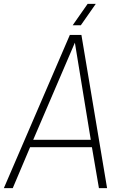

<svg xmlns="http://www.w3.org/2000/svg" viewBox="-35 -970 655 990"><path d="M417 -950.2H459L381.8 -839.8H339.8ZM325.2 -790H384.8L517.1 0H475.1L439 -210.9H120.1L30.8 0H-15.1ZM351.1 -750 136.2 -249H433.1Z"/></svg>

Font: Cooper Hewitt
Style: Light Italic
Weight: 704
Designer: Village Type and Design LLC
Foundry: Cooper Hewitt Smithsonian Design Museum
Version: 1.000